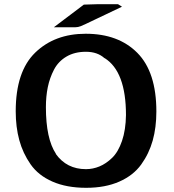

<svg xmlns="http://www.w3.org/2000/svg" viewBox="-20 -876 832 916"><path d="M237 -746 380 -854 447 -856H543L562 -844L438 -785Q378 -756 365 -751Q352 -746 340 -746ZM55 -345Q55 -535 148 -625Q241 -715 389 -715Q545 -715 635.5 -623.5Q726 -532 726 -344Q726 -268 708.5 -205.5Q691 -143 653.5 -91Q616 -39 549 -9.5Q482 20 391 20Q298 20 230.5 -9.5Q163 -39 126 -92Q89 -145 72 -207.5Q55 -270 55 -345ZM199 -365Q199 -214 247 -142H246Q298 -69 390 -69Q423 -69 454.5 -82Q486 -95 515 -123Q544 -151 562 -203.5Q580 -256 581 -327Q581 -535 479 -599V-598Q445 -629 390 -629Q336 -629 297 -606Q258 -583 237.5 -543.5Q217 -504 208 -460Q199 -416 199 -365Z"/></svg>

Font: Coval
Style: ExtraBold
Weight: 800
Foundry: Context Ltd
Version: Version 001.000